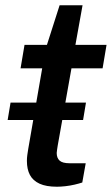

<svg xmlns="http://www.w3.org/2000/svg" viewBox="-20 -696 424 728"><path d="M9 -241 20 -307H306L295 -241ZM196 12Q155 12 130 0.5Q105 -11 93.5 -32.5Q82 -54 82 -86Q82 -97 83.5 -108Q85 -119 87 -131L140 -437H58L73 -526H158L206 -676H293L266 -526H384L369 -437H251L199 -145Q198 -138 196.5 -129Q195 -120 195 -116Q195 -97 206 -87Q217 -77 244 -77H305L292 -4Q280 0 263 4Q246 8 228 10Q210 12 196 12Z"/></svg>

Font: Archivo SemiExpanded Medium
Style: Italic
Weight: 500
Width: 6
Italic angle: -10°
Designer: Hector Gatti
Foundry: Omnibus-Type
Version: Version 2.001